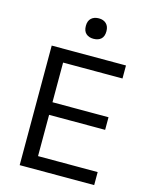

<svg xmlns="http://www.w3.org/2000/svg" viewBox="-135 -1020 864 1106"><g transform="rotate(15 296.5 -467.5)"><path d="M92.4 0Q92.4 -59.5 92.4 -114.6Q92.4 -169.7 92.4 -235.6V-475Q92.4 -541.7 92.4 -597.5Q92.4 -653.4 92.4 -713H535.3V-635.4Q485.4 -635.4 428.1 -635.4Q370.9 -635.4 293.2 -635.4H131.1L181.1 -699.8Q181.1 -640.2 181.1 -584.4Q181.1 -528.5 181.1 -461.8V-249.2Q181.1 -183.6 181.1 -128.3Q181.1 -73.1 181.1 -13.6L135.9 -77.6H300.8Q366.3 -77.6 424.6 -77.6Q482.8 -77.6 536.7 -77.6V0ZM161.4 -323.7V-398.9H299.8Q369.1 -398.9 419 -398.9Q468.9 -398.9 515.3 -398.9V-323.7Q466.5 -323.7 416.6 -323.7Q366.8 -323.7 299.3 -323.7ZM313.8 -812.9Q286.8 -812.9 269.9 -827.8Q252.9 -842.7 252.9 -874Q252.9 -904.1 269.9 -919.5Q286.8 -934.9 314.8 -934.9Q342.6 -934.9 359.1 -919Q375.6 -903.1 375.6 -874Q375.6 -842.7 359 -827.8Q342.5 -812.9 313.8 -812.9Z"/></g></svg>

Font: Commissioner Thin
Style: Regular
Weight: 100
Designer: Kostas Bartsokas
Foundry: Kostas Bartsokas
Version: Version 1.001;gftools[0.9.23]